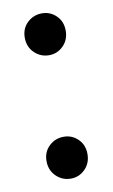

<svg xmlns="http://www.w3.org/2000/svg" viewBox="-68 -574 364 619"><g transform="rotate(-10 113.5 -264.5)"><path d="M114 -398Q86 -398 66 -417.5Q46 -437 46 -467Q46 -497 66 -516Q86 -535 114 -535Q141 -535 160.5 -516Q180 -497 180 -467Q180 -437 160.5 -417.5Q141 -398 114 -398ZM114 6Q86 6 66 -13.5Q46 -33 46 -63Q46 -93 66 -112Q86 -131 114 -131Q141 -131 160.5 -112Q180 -93 180 -63Q180 -33 160.5 -13.5Q141 6 114 6Z"/></g></svg>

Font: Montserrat Z Med
Style: Regular
Weight: 500
Designer: Julieta Ulanovsky
Foundry: Julieta Ulanovsky
Version: Version 8.000